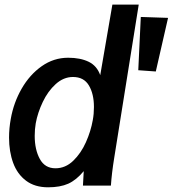

<svg xmlns="http://www.w3.org/2000/svg" viewBox="-20 -810 754 838"><path d="M19.5 -209.5Q19.5 -250 27 -291Q39.5 -362 74.5 -423Q109.5 -484 162 -521Q214.5 -558 277.5 -558Q330.5 -558 366.8 -540.5Q403 -523 417.5 -482L470.5 -790H585.5L478.5 -121Q468 -56.5 464 0H342L345.5 -63Q313 -24 277.8 -8.2Q242.5 7.5 190 7.5Q132 7.5 93.8 -21.2Q55.5 -50 37.5 -99Q19.5 -148 19.5 -209.5ZM385 -286Q390 -312.5 390 -343Q390 -400 368 -437Q346 -474 298.5 -474Q257.5 -474 223.2 -443Q189 -412 166.8 -365.2Q144.5 -318.5 136 -272Q131.5 -246 131.5 -217Q131.5 -157 153.8 -116.2Q176 -75.5 222 -75.5Q265.5 -75.5 299.5 -108.2Q333.5 -141 355 -189.2Q376.5 -237.5 385 -286ZM583.5 -503.5 594.5 -736 713.5 -732 660 -498Z"/></svg>

Font: JuliaMono SemiBoldItalic
Style: Regular
Weight: 600
Italic angle: -9°
Monospace: yes
Designer: cormullion
Foundry: corm
Version: Version 0.049; ttfautohint (v1.8.4)